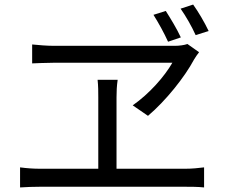

<svg xmlns="http://www.w3.org/2000/svg" viewBox="-20 -832 996 842"><path d="M155 -13H793C813 -13 849 -13 875 -10V-98C850 -95 823 -92 793 -92H491V-405C491 -430 492 -455 496 -482H408C411 -455 411 -428 411 -405V-92H155C127 -92 98 -94 68 -98V-10C98 -12 128 -13 155 -13ZM223 -557H736C701 -496 635 -421 562 -370L629 -324C707 -390 790 -494 831 -571C837 -582 845 -592 853 -603L802 -639C788 -634 766 -631 746 -631H219C186 -631 151 -634 121 -637V-554C121 -554 188 -557 223 -557ZM772 -794C795 -761 820 -718 838 -678L895 -696C877 -734 850 -780 827 -812ZM653 -767C675 -732 700 -687 717 -649L773 -668C756 -705 728 -751 707 -784Z"/></svg>

Font: Kinto Sans
Style: Regular
Weight: 400
Designer: Authors: Ryoko NISHIZUKA  (kana & ideographs); Paul D. Hunt (Latin, Greek & Cyrillic); Wenlong ZHANG  (bopomofo); Sandol
Foundry: Adobe Systems Incorporated, ookami Inc.
Version: Version 0.001